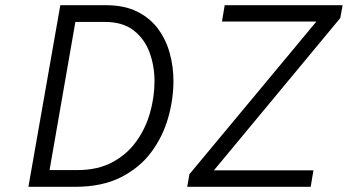

<svg xmlns="http://www.w3.org/2000/svg" viewBox="-20 -720 1340 740"><path d="M89.5 0 212.5 -700H387.5Q459.5 -700 509.2 -675Q559 -650 589.8 -608Q620.5 -566 634.5 -514Q648.5 -462 648.5 -408Q648.5 -337.5 628 -265.5Q607.5 -193.5 563 -133.5Q518.5 -73.5 446 -36.8Q373.5 0 269 0ZM171 -64.5H278.5Q357 -64.5 413.2 -94.8Q469.5 -125 505.2 -174.8Q541 -224.5 558.2 -285.2Q575.5 -346 575.5 -407.5Q575.5 -465.5 556.5 -517.5Q537.5 -569.5 495.5 -602.5Q453.5 -635.5 383.5 -635.5H270.5ZM701.5 0 710 -48.5 1199.5 -637H835.5L846 -700H1300.5L1291.5 -650.5L804.5 -63.5H1188L1177.5 0Z"/></svg>

Font: Overpass Light
Style: Italic
Weight: 300
Italic angle: -10°
Designer: Delve Withrington, Dave Bailey, Thomas Jockin
Foundry: Delve Fonts LLC
Version: Version 4.000; ttfautohint (v1.8.3)